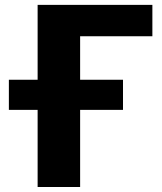

<svg xmlns="http://www.w3.org/2000/svg" viewBox="-20 -748 646 768"><path d="M300.5 -603V-429H472V-308.5H300.5V0H130.5V-308.5H15.5V-429H130.5V-728.5H589.5V-603Z"/></svg>

Font: Lato ExtraBold
Style: Regular
Weight: 800
Designer: Lukasz Dziedzic with Adam Twardoch and Botio Nikoltchev
Foundry: tyPoland Lukasz Dziedzic
Version: Version 2.015; 2015-08-06; http://www.latofonts.com/